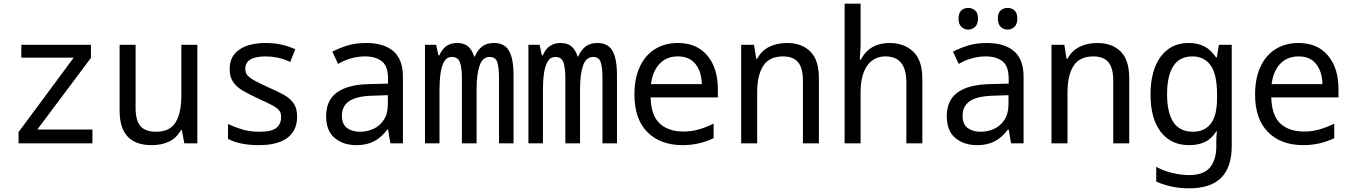

<svg xmlns="http://www.w3.org/2000/svg" viewBox="-20 -780 7359 1045"><path d="M81 0V-61L381 -466H96V-536H475V-465L183 -75H483V0Z M806 10Q631 10 631 -177V-536H718V-192Q718 -125 744 -94Q770 -63 830 -63Q905 -63 936 -114.5Q967 -166 967 -259V-536H1054V0H983L970 -72H965Q940 -28 899.5 -9Q859 10 806 10Z M1388 10Q1286 10 1221 -24V-105Q1255 -89 1297 -76Q1339 -63 1393 -63Q1458 -63 1484 -84Q1510 -105 1510 -143Q1510 -164 1500.5 -177.5Q1491 -191 1464.5 -205.5Q1438 -220 1387 -243Q1339 -265 1303.5 -285.5Q1268 -306 1249 -333.5Q1230 -361 1230 -404Q1230 -474 1282.5 -510Q1335 -546 1428 -546Q1471 -546 1508.5 -538Q1546 -530 1587 -512L1560 -443Q1521 -460 1489.5 -466.5Q1458 -473 1427 -473Q1315 -473 1315 -406Q1315 -384 1327.5 -369.5Q1340 -355 1368 -340Q1396 -325 1442 -304Q1491 -283 1525.5 -263.5Q1560 -244 1578.5 -217Q1597 -190 1597 -145Q1597 -69 1544 -29.5Q1491 10 1388 10Z M1921 10Q1848 10 1801.5 -29Q1755 -68 1755 -148Q1755 -234 1813.5 -276.5Q1872 -319 1984 -322L2092 -325V-351Q2092 -421 2057.5 -447Q2023 -473 1968 -473Q1927 -473 1889.5 -462Q1852 -451 1820 -432L1789 -499Q1828 -519 1872 -532.5Q1916 -546 1973 -546Q2069 -546 2121 -501.5Q2173 -457 2173 -362V0H2105L2092 -75H2088Q2057 -33 2017 -11.5Q1977 10 1921 10ZM1939 -63Q1979 -63 2013.5 -79Q2048 -95 2069.5 -128.5Q2091 -162 2091 -214V-262L2004 -259Q1917 -256 1879 -228.5Q1841 -201 1841 -151Q1841 -104 1868.5 -83.5Q1896 -63 1939 -63Z M2293 0V-536H2354L2366 -479H2371Q2388 -516 2412 -531Q2436 -546 2467 -546Q2506 -546 2527.5 -527.5Q2549 -509 2561 -472H2564Q2580 -509 2605 -527.5Q2630 -546 2669 -546Q2726 -546 2750.5 -503.5Q2775 -461 2775 -369V0H2696V-356Q2696 -410 2687 -440Q2678 -470 2645 -470Q2607 -470 2590.5 -423.5Q2574 -377 2574 -295V0H2494V-356Q2494 -411 2483.5 -440.5Q2473 -470 2440 -470Q2413 -470 2398.5 -446.5Q2384 -423 2378 -382.5Q2372 -342 2372 -291V0Z M2856 0V-536H2917L2929 -479H2934Q2951 -516 2975 -531Q2999 -546 3030 -546Q3069 -546 3090.5 -527.5Q3112 -509 3124 -472H3127Q3143 -509 3168 -527.5Q3193 -546 3232 -546Q3289 -546 3313.5 -503.5Q3338 -461 3338 -369V0H3259V-356Q3259 -410 3250 -440Q3241 -470 3208 -470Q3170 -470 3153.5 -423.5Q3137 -377 3137 -295V0H3057V-356Q3057 -411 3046.5 -440.5Q3036 -470 3003 -470Q2976 -470 2961.5 -446.5Q2947 -423 2941 -382.5Q2935 -342 2935 -291V0Z M3696 10Q3574 10 3503.5 -61Q3433 -132 3433 -265Q3433 -353 3462 -416Q3491 -479 3544.5 -512.5Q3598 -546 3670 -546Q3772 -546 3829.5 -478Q3887 -410 3887 -296V-250H3521Q3524 -150 3571.5 -107Q3619 -64 3700 -64Q3743 -64 3783 -75.5Q3823 -87 3864 -107V-28Q3822 -8 3780 1Q3738 10 3696 10ZM3800 -322Q3798 -391 3765 -432Q3732 -473 3670 -473Q3608 -473 3570 -433Q3532 -393 3523 -322Z M4014 0V-536H4084L4096 -460H4101Q4124 -504 4166.5 -525Q4209 -546 4264 -546Q4343 -546 4390 -500Q4437 -454 4437 -355V0H4350V-343Q4350 -409 4324 -441Q4298 -473 4242 -473Q4167 -473 4134 -421.5Q4101 -370 4101 -276V0Z M4577 0V-760H4664V-540Q4664 -521 4662 -496.5Q4660 -472 4660 -455H4665Q4713 -546 4822 -546Q4900 -546 4950 -499.5Q5000 -453 5000 -350V0H4913V-332Q4913 -473 4800 -473Q4735 -473 4699.5 -422Q4664 -371 4664 -278V0Z M5299 10Q5226 10 5179.5 -29Q5133 -68 5133 -148Q5133 -234 5191.5 -276.5Q5250 -319 5362 -322L5470 -325V-351Q5470 -421 5435.5 -447Q5401 -473 5346 -473Q5305 -473 5267.5 -462Q5230 -451 5198 -432L5167 -499Q5206 -519 5250 -532.5Q5294 -546 5351 -546Q5447 -546 5499 -501.5Q5551 -457 5551 -362V0H5483L5470 -75H5466Q5435 -33 5395 -11.5Q5355 10 5299 10ZM5317 -63Q5357 -63 5391.5 -79Q5426 -95 5447.5 -128.5Q5469 -162 5469 -214V-262L5382 -259Q5295 -256 5257 -228.5Q5219 -201 5219 -151Q5219 -104 5246.5 -83.5Q5274 -63 5317 -63ZM5464 -619Q5442 -619 5426.5 -634Q5411 -649 5411 -679Q5411 -710 5426.5 -723.5Q5442 -737 5464 -737Q5486 -737 5501.5 -723.5Q5517 -710 5517 -679Q5517 -649 5501.5 -634Q5486 -619 5464 -619ZM5250 -619Q5228 -619 5212.5 -634Q5197 -649 5197 -679Q5197 -710 5212.5 -723.5Q5228 -737 5250 -737Q5271 -737 5287 -723.5Q5303 -710 5303 -679Q5303 -649 5287 -634Q5271 -619 5250 -619Z M5703 0V-536H5773L5785 -460H5790Q5813 -504 5855.5 -525Q5898 -546 5953 -546Q6032 -546 6079 -500Q6126 -454 6126 -355V0H6039V-343Q6039 -409 6013 -441Q5987 -473 5931 -473Q5856 -473 5823 -421.5Q5790 -370 5790 -276V0Z M6452 245Q6402 245 6357 235.5Q6312 226 6273 208V128Q6312 150 6361 161.5Q6410 173 6451 173Q6532 173 6566 131Q6600 89 6600 17V-5Q6600 -17 6600.5 -32Q6601 -47 6603 -65H6600Q6574 -24 6537.5 -7Q6501 10 6452 10Q6353 10 6297.5 -62.5Q6242 -135 6242 -265Q6242 -396 6297 -471Q6352 -546 6449 -546Q6499 -546 6535 -527.5Q6571 -509 6598 -468H6603L6614 -536H6684V14Q6684 129 6627 187Q6570 245 6452 245ZM6473 -63Q6536 -63 6570 -107Q6604 -151 6604 -246V-267Q6604 -376 6569 -424.5Q6534 -473 6470 -473Q6399 -473 6365.5 -419.5Q6332 -366 6332 -268Q6332 -167 6366.5 -115Q6401 -63 6473 -63Z M7074 10Q6952 10 6881.5 -61Q6811 -132 6811 -265Q6811 -353 6840 -416Q6869 -479 6922.5 -512.5Q6976 -546 7048 -546Q7150 -546 7207.5 -478Q7265 -410 7265 -296V-250H6899Q6902 -150 6949.5 -107Q6997 -64 7078 -64Q7121 -64 7161 -75.5Q7201 -87 7242 -107V-28Q7200 -8 7158 1Q7116 10 7074 10ZM7178 -322Q7176 -391 7143 -432Q7110 -473 7048 -473Q6986 -473 6948 -433Q6910 -393 6901 -322Z"/></svg>

Font: Noto Sans Mono SemiCondensed
Style: Regular
Weight: 400
Width: 4
Designer: Monotype Design Team
Foundry: Monotype Imaging Inc.
Version: Version 2.014